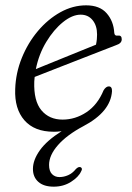

<svg xmlns="http://www.w3.org/2000/svg" viewBox="-20 -485 494 720"><path d="M284 158Q274.5 179 246.2 197Q218 215 181.5 215Q144 215 123.8 197Q103.5 179 103.5 148.5Q103.5 115 129.5 78.5Q155.5 42 211 7Q200.5 8.5 193.5 8.8Q186.5 9 181 9Q109 9 71.5 -34Q34 -77 37 -151Q39 -211.5 61.8 -267.8Q84.5 -324 122 -368.5Q159.5 -413 206.2 -439Q253 -465 303 -465Q354 -465 380 -435.2Q406 -405.5 408.5 -362Q409.5 -349.5 421.5 -351.5Q436.5 -353.5 436.5 -338Q437 -322.5 415 -315.5Q371.5 -298.5 316.5 -277.2Q261.5 -256 207 -234.5Q152.5 -213 110 -196.5Q109 -187.5 108.5 -179Q106 -106.5 135.2 -71.5Q164.5 -36.5 214.5 -36.5Q262.5 -36.5 304.2 -64.2Q346 -92 368.5 -146.5Q377.5 -161 388 -161Q400.5 -161 400 -143Q395 -65.5 292 -11.5Q231 21 197.5 59Q164 97 164 133.5Q164 156.5 175 167.8Q186 179 203 179Q219.5 179 235.8 171.8Q252 164.5 264 149.5Q273 140 280.5 141.5Q284.5 142 286.5 146.2Q288.5 150.5 284 158ZM282.5 -430Q251 -430 216.2 -402Q181.5 -374 153.5 -327.8Q125.5 -281.5 114.5 -226Q163 -245.5 224 -270.5Q285 -295.5 340 -317.5Q342.5 -330 343.2 -338.2Q344 -346.5 344 -355.5Q344 -389 327.2 -409.5Q310.5 -430 282.5 -430Z"/></svg>

Font: Fraunces 9pt S050 Light
Style: Italic
Weight: 300
Italic angle: -16°
Version: Version 1.000; ttfautohint (v1.8.3)